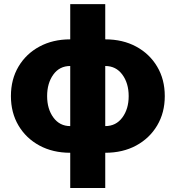

<svg xmlns="http://www.w3.org/2000/svg" viewBox="-20 -748 872 953"><path d="M328.6 185.1V10.3Q242.2 10.3 175.8 -25.6Q109.4 -61.5 71.8 -125Q34.2 -188.5 34.2 -271Q34.2 -354 71.8 -417.5Q109.4 -481 175.8 -516.8Q242.2 -552.7 328.6 -552.7V-727.5H502.4V-552.7Q589.4 -552.7 655.8 -516.8Q722.2 -481 760 -417.5Q797.9 -354 797.9 -271Q797.9 -188.5 760 -125Q722.2 -61.5 655.8 -25.6Q589.4 10.3 502.4 10.3V185.1ZM502.4 -420.4V-122.1Q555.7 -122.1 587.2 -164.6Q618.7 -207 618.7 -271Q618.7 -335 587.2 -377.7Q555.7 -420.4 502.4 -420.4ZM328.6 -122.1V-420.4Q275.4 -420.4 244.6 -377.7Q213.9 -335 213.9 -271Q213.9 -207 245.1 -164.6Q276.4 -122.1 328.6 -122.1Z"/></svg>

Font: Inter Extra Bold
Style: Regular
Weight: 800
Designer: Rasmus Andersson
Foundry: rsms
Version: Version 4.000;git-3c8e0fc